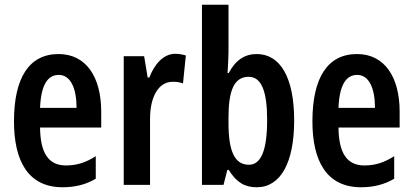

<svg xmlns="http://www.w3.org/2000/svg" viewBox="-20 -780 1741 810"><path d="M227 -552C103 -552 39 -452 39 -268C39 -102 98 10 244 10C296 10 342 -1 384 -26V-121C340 -93 302 -82 258 -82C185 -82 150 -134 149 -242H407V-309C407 -453 345 -552 227 -552ZM228 -464C278 -464 303 -407 303 -325H149C153 -422 181 -464 228 -464Z M719 -553C669 -553 631 -508 610 -453H603L588 -543H502V0H613V-279C613 -372 649 -435 708 -435C725 -435 740 -433 752 -428L764 -546C747 -551 733 -553 719 -553Z M944 -560V-760H832V0H923L939 -63H945C978 -10 1013 10 1063 10C1164 10 1221 -94 1221 -272C1221 -452 1163 -552 1063 -552C1013 -552 974 -527 945 -472H940C942 -510 944 -539 944 -560ZM1029 -456C1083 -456 1107 -395 1107 -274C1107 -145 1081 -85 1030 -85C971 -85 944 -140 944 -260V-284C944 -388 963 -456 1029 -456Z M1486 -552C1362 -552 1298 -452 1298 -268C1298 -102 1357 10 1503 10C1555 10 1601 -1 1643 -26V-121C1599 -93 1561 -82 1517 -82C1444 -82 1409 -134 1408 -242H1666V-309C1666 -453 1604 -552 1486 -552ZM1487 -464C1537 -464 1562 -407 1562 -325H1408C1412 -422 1440 -464 1487 -464Z"/></svg>

Font: Noto Sans Devanagari ExtraCondensed SemiBold
Style: Regular
Weight: 600
Width: 2
Designer: Jelle Bosma - Monotype Design Team
Foundry: Monotype Imaging Inc.
Version: Version 2.004